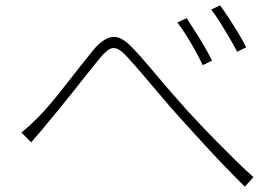

<svg xmlns="http://www.w3.org/2000/svg" viewBox="-20 -732 1040 719"><path d="M60 -236Q76 -248 90.5 -261.5Q105 -275 123 -293Q145 -315 171.5 -346.5Q198 -378 226 -414Q254 -450 280.5 -483.5Q307 -517 328 -543Q365 -588 399.5 -593.5Q434 -599 479 -550Q506 -522 538.5 -483Q571 -444 606.5 -403Q642 -362 675 -325Q697 -301 727 -269Q757 -237 791.5 -202Q826 -167 861.5 -132Q897 -97 929 -69L897 -33Q858 -71 814.5 -116.5Q771 -162 729 -208.5Q687 -255 650 -295Q617 -332 581.5 -374Q546 -416 514 -453.5Q482 -491 459 -516Q435 -543 418.5 -549.5Q402 -556 387 -546Q372 -536 353 -513Q333 -489 307.5 -456.5Q282 -424 254 -389Q226 -354 199.5 -321.5Q173 -289 152 -264Q139 -247 123 -229.5Q107 -212 97 -199ZM679 -664Q690 -647 708 -619Q726 -591 744 -560.5Q762 -530 774 -505L739 -488Q729 -510 712.5 -540Q696 -570 678 -599Q660 -628 644 -648ZM804 -712Q816 -696 834.5 -668Q853 -640 871.5 -609.5Q890 -579 902 -555L868 -538Q857 -560 840 -589Q823 -618 805 -647Q787 -676 771 -696Z"/></svg>

Font: Noto Sans JP Thin ExtraLight
Style: Regular
Weight: 250
Version: Version 2.004-H2;hotconv 1.0.118;makeotfexe 2.5.65603